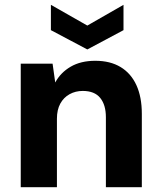

<svg xmlns="http://www.w3.org/2000/svg" viewBox="-20 -776 673 796"><path d="M66 0V-512H198L209 -434Q231 -475 273 -499.5Q315 -524 375 -524Q437 -524 480 -498Q523 -472 545.5 -423Q568 -374 568 -304V0H419V-290Q419 -341 395.5 -370Q372 -399 323 -399Q293 -399 268.5 -385.5Q244 -372 230 -346.5Q216 -321 216 -284V0ZM342 -571 191 -651V-756L342 -670L492 -756V-651Z"/></svg>

Font: DM Sans 12pt Black
Style: Regular
Weight: 900
Version: Version 4.004;gftools[0.9.30]